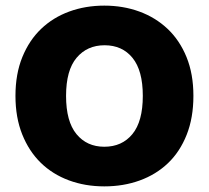

<svg xmlns="http://www.w3.org/2000/svg" viewBox="-20 -645 743 683"><path d="M35 -304Q35 -382 59.5 -442Q84 -502 126.5 -542.5Q169 -583 226.5 -604Q284 -625 351 -625Q418 -625 475.5 -604Q533 -583 576 -542.5Q619 -502 643.5 -442Q668 -382 668 -304Q668 -226 644 -165.5Q620 -105 577.5 -64.5Q535 -24 477 -3Q419 18 351 18Q283 18 225 -3.5Q167 -25 125 -66Q83 -107 59 -167Q35 -227 35 -304ZM215 -304Q215 -213 252 -168Q289 -123 351 -123Q414 -123 451 -168Q488 -213 488 -304Q488 -394 451.5 -439Q415 -484 352 -484Q290 -484 252.5 -439.5Q215 -395 215 -304Z"/></svg>

Font: Baloo Cyrillic
Style: Regular
Weight: 400
Designer: Ek Type, Denis Ignatov
Foundry: Ek Type
Version: Version 1.50 July 26, 2019